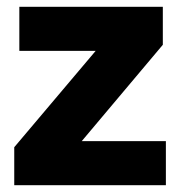

<svg xmlns="http://www.w3.org/2000/svg" viewBox="-20 -546 534 566"><path d="M22 -112 262 -396H37V-526H460V-414L221 -130H469V0H22Z"/></svg>

Font: Raleway Thin Black
Style: Regular
Weight: 900
Version: Version 4.026